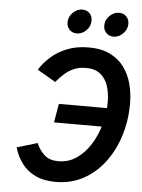

<svg xmlns="http://www.w3.org/2000/svg" viewBox="-60 -954 749 1013"><g transform="rotate(5 314.0 -448.0)"><path d="M273 11Q208.5 11 164.2 -10.8Q120 -32.5 92.8 -69.8Q65.5 -107 52.5 -152.5L161 -185Q178.5 -145.5 205 -122.2Q231.5 -99 278 -99Q331 -99 373.8 -128.2Q416.5 -157.5 447 -206Q477.5 -254.5 494 -313.8Q510.5 -373 510.5 -433Q510.5 -477 498.8 -515.5Q487 -554 458.5 -578Q430 -602 381 -602Q345.5 -602 318.2 -590.5Q291 -579 268.5 -559.2Q246 -539.5 225 -514L128 -570.5Q150.5 -607 186.5 -639.2Q222.5 -671.5 272.2 -691.2Q322 -711 386 -711Q453 -711 499.2 -688.2Q545.5 -665.5 574 -626.5Q602.5 -587.5 615.5 -537.8Q628.5 -488 628.5 -434Q628.5 -345.5 603.8 -265.5Q579 -185.5 532.2 -123Q485.5 -60.5 420 -24.8Q354.5 11 273 11ZM237.5 -301 254.5 -400.5H594.5L577.5 -301ZM511 -779Q486.5 -779 471.8 -794.8Q457 -810.5 457 -832.5Q457 -863.5 479.5 -885.2Q502 -907 529.5 -907Q553.5 -907 568.2 -891.5Q583 -876 583 -853.5Q583 -833 572.5 -816.2Q562 -799.5 545.5 -789.2Q529 -779 511 -779ZM316 -779Q292 -779 277.2 -794.8Q262.5 -810.5 262.5 -832.5Q262.5 -853 273 -869.8Q283.5 -886.5 300 -896.8Q316.5 -907 334 -907Q359.5 -907 373.8 -891.5Q388 -876 388 -853.5Q388 -822.5 366 -800.8Q344 -779 316 -779Z"/></g></svg>

Font: Overpass SemiBold
Style: Italic
Weight: 600
Italic angle: -10°
Designer: Delve Withrington, Dave Bailey, Thomas Jockin
Foundry: Delve Fonts LLC
Version: Version 4.000